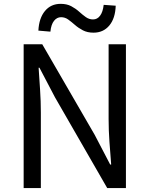

<svg xmlns="http://www.w3.org/2000/svg" viewBox="-20 -959 763 979"><path d="M100.6 0V-733.4H195.4L462.8 -271.5L541.9 -119.9H546.9Q542.3 -175.3 538.1 -235.1Q533.8 -295 533.8 -352.2V-733.4H622.1V0H526.7L260.4 -462.7L181.3 -613.5H176.9Q180.4 -558.2 184.4 -500.7Q188.3 -443.1 188.3 -384.9V0ZM456.8 -792.4Q425.6 -792.4 402.7 -804.4Q379.8 -816.3 362.1 -831.9Q344.4 -847.4 327.9 -859.4Q311.4 -871.3 291.3 -871.3Q270.2 -871.3 255.4 -852.7Q240.6 -834 237 -797.6L175.7 -802.9Q178.9 -866.3 209.1 -902.8Q239.3 -939.4 289.3 -939.4Q320.5 -939.4 343.1 -927.5Q365.7 -915.5 383.2 -899.7Q400.7 -883.8 417.5 -871.9Q434.4 -859.9 454.5 -859.9Q476.2 -859.9 490.3 -878.9Q504.5 -897.8 508.7 -934.3L570 -929.9Q567.9 -865.6 537.5 -829Q507 -792.4 456.8 -792.4Z"/></svg>

Font: Noto Sans JP
Style: Regular
Weight: 100
Designer: Ryoko NISHIZUKA 西塚涼子 (kana, bopomofo & ideographs); Paul D. Hunt (Latin, Greek & Cyrillic); Sandoll Communications 산돌커뮤니
Foundry: Adobe
Version: Version 2.004;hotconv 1.0.118;makeotfexe 2.5.65603